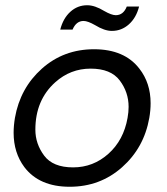

<svg xmlns="http://www.w3.org/2000/svg" viewBox="-20 -703 636 733"><path d="M259 -64Q336 -64 394 -116Q452 -168 467 -253Q471 -275 471 -295Q471 -351 437 -396Q403 -441 326 -441Q249 -441 191 -389Q115 -321 115 -208Q115 -154 148.5 -109Q182 -64 259 -64ZM246 10Q130 10 73 -65Q32 -120 32 -196Q32 -223 37 -253Q57 -367 140 -441Q223 -515 339 -515Q455 -515 512 -441Q555 -386 555 -309Q555 -282 550 -253Q530 -139 446 -64.5Q362 10 246 10ZM407 -585Q379 -585 343 -607Q315 -623 299 -623Q271 -623 257 -590H210Q221 -633 248.5 -658Q276 -683 313 -683Q342 -683 378 -661Q406 -645 422 -645Q451 -645 464 -678H511Q500 -635 472 -610Q444 -585 407 -585Z"/></svg>

Font: YamahaIndonesia935. App
Style: Italic
Weight: 400
Italic angle: -10°
Designer: Dalton Maag Ltd
Foundry: Dalton Maag Ltd
Version: Version 1.002; January 01, 2024; Regular/Italic